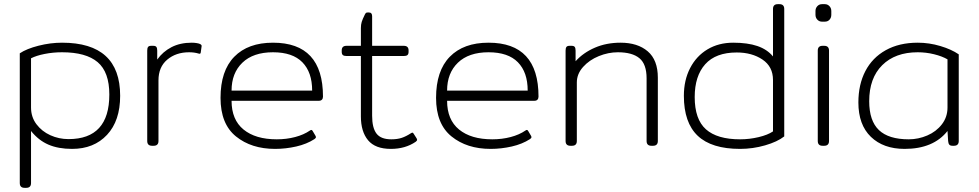

<svg xmlns="http://www.w3.org/2000/svg" viewBox="-20 -700 4699 922"><path d="M75 179V-444Q108 -466 165 -480.5Q222 -495 278 -495Q557 -495 557 -240Q557 -120 494 -52.5Q431 15 326 15Q260 15 212.5 -5.5Q165 -26 129 -71V179Q129 202 106 202H98Q75 202 75 179ZM505 -246Q505 -354 449 -401.5Q393 -449 278 -449Q235 -449 194.5 -441Q154 -433 129 -420V-184Q129 -138 155 -103.5Q181 -69 222 -50.5Q263 -32 309 -32Q505 -32 505 -246Z M687 -23V-457Q687 -469 691 -474.5Q695 -480 706 -480H716Q727 -480 731 -474.5Q735 -469 735 -457V-414Q762 -452 803.5 -473.5Q845 -495 901 -495Q913 -495 925 -493Q937 -491 942 -488Q950 -483 948 -477L944 -448Q943 -439 933 -443Q913 -449 888 -449Q825 -449 783 -413.5Q741 -378 741 -314V-23Q741 0 718 0H710Q687 0 687 -23Z M1039 -230Q1039 -360 1105 -427.5Q1171 -495 1291 -495Q1531 -495 1531 -236Q1531 -227 1526 -221.5Q1521 -216 1511 -216H1092Q1092 -125 1149.5 -78Q1207 -31 1309 -31Q1356 -31 1397.5 -42Q1439 -53 1468 -73Q1472 -76 1475 -76Q1479 -76 1482 -70L1495 -48Q1497 -45 1497 -41Q1497 -37 1490 -32Q1453 -8 1402.5 3.5Q1352 15 1301 15Q1187 15 1113 -45Q1039 -105 1039 -230ZM1479 -265Q1479 -353 1432 -401Q1385 -449 1291 -449Q1196 -449 1144 -399Q1092 -349 1092 -265Z M1713 -141V-431H1644Q1632 -431 1626.5 -435.5Q1621 -440 1621 -451V-458Q1621 -480 1644 -480H1713V-565Q1713 -582 1717 -595Q1721 -608 1732 -630Q1735 -636 1737.5 -638Q1740 -640 1745 -640H1752Q1767 -640 1767 -622V-480H1919Q1942 -480 1942 -458V-451Q1942 -440 1936.5 -435.5Q1931 -431 1919 -431H1767V-144Q1767 -86 1788 -58.5Q1809 -31 1859 -31Q1888 -31 1909 -38Q1930 -45 1953 -60Q1958 -63 1960 -63Q1964 -63 1967 -57L1981 -35Q1983 -31 1983 -29Q1983 -24 1976 -19Q1926 15 1857 15Q1782 15 1747.5 -26.5Q1713 -68 1713 -141Z M2074 -230Q2074 -360 2140 -427.5Q2206 -495 2326 -495Q2566 -495 2566 -236Q2566 -227 2561 -221.5Q2556 -216 2546 -216H2127Q2127 -125 2184.5 -78Q2242 -31 2344 -31Q2391 -31 2432.5 -42Q2474 -53 2503 -73Q2507 -76 2510 -76Q2514 -76 2517 -70L2530 -48Q2532 -45 2532 -41Q2532 -37 2525 -32Q2488 -8 2437.5 3.5Q2387 15 2336 15Q2222 15 2148 -45Q2074 -105 2074 -230ZM2514 -265Q2514 -353 2467 -401Q2420 -449 2326 -449Q2231 -449 2179 -399Q2127 -349 2127 -265Z M2696 -23V-457Q2696 -469 2700 -474.5Q2704 -480 2715 -480H2725Q2736 -480 2740 -474.5Q2744 -469 2744 -457V-406Q2781 -447 2836.5 -471Q2892 -495 2960 -495Q3042 -495 3090.5 -453.5Q3139 -412 3139 -327V-23Q3139 0 3116 0H3108Q3085 0 3085 -23V-324Q3085 -392 3050.5 -420.5Q3016 -449 2947 -449Q2901 -449 2855.5 -430.5Q2810 -412 2780 -378.5Q2750 -345 2750 -304V-23Q2750 0 2727 0H2719Q2696 0 2696 -23Z M3264 -240Q3264 -315 3294 -373Q3324 -431 3377.5 -463Q3431 -495 3501 -495Q3570 -495 3617 -479Q3664 -463 3692 -429V-657Q3692 -680 3715 -680H3723Q3746 -680 3746 -657V-45Q3713 -19 3654 -2Q3595 15 3534 15Q3397 15 3330.5 -48Q3264 -111 3264 -240ZM3692 -69V-316Q3692 -380 3641.5 -414Q3591 -448 3518 -448Q3417 -448 3366.5 -391.5Q3316 -335 3316 -234Q3316 -127 3370 -79Q3424 -31 3534 -31Q3579 -31 3623 -41.5Q3667 -52 3692 -69Z M3896 -629V-647Q3896 -661 3905 -670.5Q3914 -680 3927 -680H3941Q3954 -680 3963 -670.5Q3972 -661 3972 -647V-629Q3972 -615 3963.5 -605.5Q3955 -596 3941 -596H3927Q3914 -596 3905 -605.5Q3896 -615 3896 -629ZM3907 -23V-457Q3907 -480 3930 -480H3938Q3961 -480 3961 -457V-23Q3961 0 3938 0H3930Q3907 0 3907 -23Z M4102 -208Q4102 -294 4135.5 -358.5Q4169 -423 4233.5 -459Q4298 -495 4387 -495Q4442 -495 4495.5 -479Q4549 -463 4584 -439V-23Q4584 0 4561 0H4554Q4543 0 4538.5 -5.5Q4534 -11 4533 -23L4530 -71Q4462 15 4324 15Q4222 15 4162 -43Q4102 -101 4102 -208ZM4530 -184V-415Q4504 -430 4465.5 -439.5Q4427 -449 4387 -449Q4279 -449 4216.5 -387Q4154 -325 4154 -214Q4154 -120 4200.5 -75.5Q4247 -31 4344 -31Q4390 -31 4433 -49.5Q4476 -68 4503 -103Q4530 -138 4530 -184Z"/></svg>

Font: Mitr ExtraLight
Style: Regular
Weight: 275
Designer: Thanarat Vachiruckul
Foundry: Cadson Demak Co.,Ltd.
Version: Version 1.001